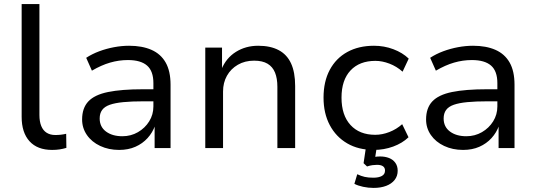

<svg xmlns="http://www.w3.org/2000/svg" viewBox="-20 -725 2623 940"><path d="M235 9Q163 9 124.5 -33.5Q86 -76 86 -153V-705H173V-162Q173 -130 182 -108Q191 -86 208.5 -75Q226 -64 251 -64Q265 -64 278 -65.5Q291 -67 304 -70L305 -1Q288 4 271.5 6.5Q255 9 235 9Z M563 9Q512 9 470.5 -10.5Q429 -30 405.5 -64Q382 -98 382 -140Q382 -196 412.5 -228.5Q443 -261 509 -274.5Q575 -288 680 -288H745V-229H683Q625 -229 584 -225Q543 -221 517.5 -212Q492 -203 480 -186.5Q468 -170 468 -145Q468 -104 499 -81Q530 -58 579 -58Q621 -58 655.5 -78Q690 -98 710.5 -131Q731 -164 731 -204V-318Q731 -377 700 -404Q669 -431 606 -431Q562 -431 519 -418.5Q476 -406 430 -379L402 -442Q431 -461 466 -474Q501 -487 538.5 -494Q576 -501 612 -501Q676 -501 721.5 -481Q767 -461 791 -419Q815 -377 815 -310V0H737V-110H739Q727 -76 702.5 -49Q678 -22 643 -6.5Q608 9 563 9Z M985 0V-492H1067V-385H1064Q1087 -441 1135 -471Q1183 -501 1244 -501Q1304 -501 1344.5 -479.5Q1385 -458 1405 -414.5Q1425 -371 1425 -304V0H1338V-300Q1338 -341 1326.5 -369.5Q1315 -398 1290 -413Q1265 -428 1224 -428Q1179 -428 1144.5 -408Q1110 -388 1091 -354Q1072 -320 1072 -277V0Z M1810 9Q1735 9 1680 -23Q1625 -55 1594.5 -112.5Q1564 -170 1564 -247Q1564 -326 1594.5 -383Q1625 -440 1680.5 -470.5Q1736 -501 1811 -501Q1861 -501 1906 -484Q1951 -467 1981 -438L1951 -374Q1922 -400 1886.5 -413.5Q1851 -427 1818 -427Q1740 -427 1696 -380Q1652 -333 1652 -247Q1652 -161 1696 -113Q1740 -65 1817 -65Q1851 -65 1886 -78.5Q1921 -92 1949 -117L1980 -53Q1950 -24 1905 -7.5Q1860 9 1810 9ZM1809 195Q1783 195 1757.5 189.5Q1732 184 1715 175L1729 128Q1748 137 1765.5 141Q1783 145 1808 145Q1834 145 1849.5 136.5Q1865 128 1865 110Q1865 96 1855 89Q1845 82 1826 82Q1816 82 1804 83.5Q1792 85 1777 90L1760 74L1774 -20H1827L1815 57L1790 48Q1801 45 1815 43Q1829 41 1841 41Q1865 41 1884.5 48.5Q1904 56 1915.5 72Q1927 88 1927 111Q1927 137 1912 156Q1897 175 1870.5 185Q1844 195 1809 195Z M2247 9Q2196 9 2154.5 -10.5Q2113 -30 2089.5 -64Q2066 -98 2066 -140Q2066 -196 2096.5 -228.5Q2127 -261 2193 -274.5Q2259 -288 2364 -288H2429V-229H2367Q2309 -229 2268 -225Q2227 -221 2201.5 -212Q2176 -203 2164 -186.5Q2152 -170 2152 -145Q2152 -104 2183 -81Q2214 -58 2263 -58Q2305 -58 2339.5 -78Q2374 -98 2394.5 -131Q2415 -164 2415 -204V-318Q2415 -377 2384 -404Q2353 -431 2290 -431Q2246 -431 2203 -418.5Q2160 -406 2114 -379L2086 -442Q2115 -461 2150 -474Q2185 -487 2222.5 -494Q2260 -501 2296 -501Q2360 -501 2405.5 -481Q2451 -461 2475 -419Q2499 -377 2499 -310V0H2421V-110H2423Q2411 -76 2386.5 -49Q2362 -22 2327 -6.5Q2292 9 2247 9Z"/></svg>

Font: Nunito Sans 9pt
Style: Regular
Weight: 400
Version: Version 3.101;gftools[0.9.27]